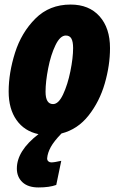

<svg xmlns="http://www.w3.org/2000/svg" viewBox="-20 -583 520 843"><path d="M250 3Q217 37 203 62.5Q189 88 187 112Q187 121 192.5 125.5Q198 130 205 130Q219 130 249 123L227 229Q197 240 149 240Q103 240 78.5 217Q54 194 54 157Q54 79 149 6Q87 -7 52.5 -56Q18 -105 18 -181Q18 -263 46 -351.5Q74 -440 135.5 -501.5Q197 -563 290 -563Q371 -563 417 -511.5Q463 -460 463 -372Q463 -296 440 -216.5Q417 -137 369 -76Q321 -15 250 3ZM180 -180Q180 -126 213 -126Q237 -126 257 -168.5Q277 -211 289 -270Q301 -329 301 -372Q301 -400 293.5 -413.5Q286 -427 269 -427Q244 -427 223.5 -384.5Q203 -342 191.5 -283Q180 -224 180 -180Z"/></svg>

Font: Noto Sans UI CondBlack
Style: Italic
Weight: 900
Width: 3
Italic angle: -12°
Designer: Monotype Design Team
Foundry: Monotype Imaging Inc.
Version: Version 1.001